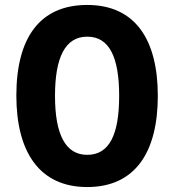

<svg xmlns="http://www.w3.org/2000/svg" viewBox="-20 -745 704 775"><path d="M617 -358C617 -585 526 -725 332 -725C141 -725 46 -593 46 -359C46 -132 139 10 332 10C526 10 617 -131 617 -358ZM202 -358C202 -513 243 -597 332 -597C421 -597 461 -515 461 -358C461 -201 421 -120 332 -120C244 -120 202 -203 202 -358Z"/></svg>

Font: Noto Sans Bengali Condensed
Style: Bold
Weight: 700
Width: 3
Designer: Joana Ranito - Universal Thirst; Jelle Bosma - Monotype Design Team
Foundry: Universal Thirst ehf.
Version: Version 3.000